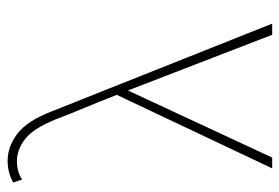

<svg xmlns="http://www.w3.org/2000/svg" viewBox="-138 -614 751 516"><g transform="rotate(-90 238.0 -355.5)"><path d="M403 0 247 -404Q235 -435 223 -464.5Q211 -494 199 -523Q187 -552 176 -581Q152 -641 123.5 -663.5Q95 -686 63 -686Q49 -686 36.5 -682.5Q24 -679 14 -672L6 -696Q18 -703 33 -707Q48 -711 64 -711Q103 -711 137.5 -684.5Q172 -658 197 -593L433 0ZM44 0 246 -427 260 -402 73 0Z"/></g></svg>

Font: Ysabeau Office Thin
Style: Regular
Weight: 250
Designer: Christian Thalmann (Catharsis Fonts)
Version: Version 2.001;gftools[0.9.30]; featfreeze: tnum,lnum,ss02